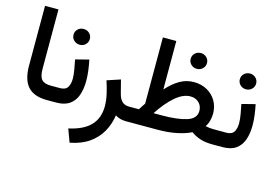

<svg xmlns="http://www.w3.org/2000/svg" viewBox="-115 -926 2078 1437"><g transform="rotate(15 924.0 -207.0)"><path d="M71.3 -677.7H175.3V-219.7Q175.3 -158.7 196 -135.3Q216.8 -111.8 266.6 -111.8H278.8V0H266.6Q166.5 0 118.9 -52.7Q71.3 -105.5 71.3 -214.8Z M337.9 0H259.3V-111.8H337.9Q381.3 -111.8 397.2 -137.7Q413.1 -163.6 413.1 -203.6Q413.1 -235.8 406.2 -273.7Q399.4 -311.5 392.1 -348.6L495.6 -375Q504.4 -332.5 509.5 -292Q514.6 -251.5 514.6 -213.9Q514.6 -152.3 498 -104Q481.4 -55.7 442.6 -27.8Q403.8 0 337.9 0ZM333 -524.4Q333 -550.3 351.3 -567.9Q369.6 -585.4 396.5 -585.4Q422.9 -585.4 441.2 -567.9Q459.5 -550.3 459.5 -524.4Q459.5 -499 441.2 -481.2Q422.9 -463.4 396.5 -463.4Q369.6 -463.4 351.3 -481.2Q333 -499 333 -524.4Z M879.4 0Q851.1 0 829.8 -7.1Q808.6 -14.2 795.9 -23.4Q786.1 45.4 753.4 104.5Q720.7 163.6 661.9 205.3Q603 247.1 513.7 264.2L476.6 163.6Q589.8 139.2 644 82Q698.2 24.9 698.2 -67.9Q698.2 -110.8 687 -160.6Q675.8 -210.4 659.7 -258.3L762.7 -292.5L790 -186.5Q799.8 -149.4 819.8 -130.6Q839.8 -111.8 874 -111.8H892.6V0Z M1226.6 -577.1Q1226.6 -603 1244.9 -620.6Q1263.2 -638.2 1290 -638.2Q1316.4 -638.2 1334.7 -620.6Q1353 -603 1353 -577.1Q1353 -551.8 1334.7 -533.9Q1316.4 -516.1 1290 -516.1Q1263.2 -516.1 1244.9 -533.9Q1226.6 -551.8 1226.6 -577.1ZM1296.4 -415Q1354.5 -415 1399.4 -389.9Q1444.3 -364.7 1469.7 -321.3Q1495.1 -277.8 1495.1 -222.7Q1495.1 -195.8 1487.5 -168Q1480 -140.1 1465.3 -118.7Q1478 -115.7 1497.8 -113.8Q1517.6 -111.8 1552.7 -111.8H1567.4V0H1553.2Q1492.7 0 1451.9 -13.9Q1411.1 -27.8 1382.3 -49.8Q1337.4 -27.3 1272.2 -13.7Q1207 0 1126 0H873V-111.8H950.2Q958.5 -125.5 967.3 -138.7Q976.1 -151.9 984.4 -164.6V-677.7H1088.4V-302.2Q1137.7 -356.9 1188 -386Q1238.3 -415 1296.4 -415ZM1298.8 -304.7Q1241.7 -304.7 1180.9 -252Q1120.1 -199.2 1063.5 -111.8H1127.4Q1249 -111.8 1319.8 -134.5Q1390.6 -157.2 1390.6 -215.8Q1390.6 -254.9 1365 -279.8Q1339.4 -304.7 1298.8 -304.7Z M1626.5 0H1547.9V-111.8H1626.5Q1669.9 -111.8 1685.8 -137.7Q1701.7 -163.6 1701.7 -203.6Q1701.7 -235.8 1694.8 -273.7Q1688 -311.5 1680.7 -348.6L1784.2 -375Q1793 -332.5 1798.1 -292Q1803.2 -251.5 1803.2 -213.9Q1803.2 -152.3 1786.6 -104Q1770 -55.7 1731.2 -27.8Q1692.4 0 1626.5 0ZM1621.6 -524.4Q1621.6 -550.3 1639.9 -567.9Q1658.2 -585.4 1685.1 -585.4Q1711.4 -585.4 1729.7 -567.9Q1748 -550.3 1748 -524.4Q1748 -499 1729.7 -481.2Q1711.4 -463.4 1685.1 -463.4Q1658.2 -463.4 1639.9 -481.2Q1621.6 -499 1621.6 -524.4Z"/></g></svg>

Font: Vazirmatn RD UI FD Medium
Style: Regular
Weight: 500
Designer: Saber Rastikerdar
Foundry: Saber Rastikerdar
Version: Version 33.003